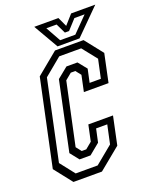

<svg xmlns="http://www.w3.org/2000/svg" viewBox="-165 -946 831 1035"><g transform="rotate(-20 251.0 -429.0)"><path d="M73.5 0 -7.5 -103 97.5 -597 222.5 -700H386L467.5 -597L433.5 -436H292L311.5 -528L287.5 -558.5H261.5L224.5 -528L148.5 -172L172.5 -141.5H198.5L235.5 -172L255 -264H396.5L362.5 -103L237 0ZM100.5 -39H226.5L328 -122.5L351 -229.5H287L270.5 -153.5L209 -103H146L106 -153.5L189.5 -548L251 -598H314L354.5 -548L338 -472H402.5L425.5 -579L359 -662.5H233L132 -579L35 -122.5ZM243 -716 161 -858H299.5L324.5 -804L372.5 -858H511L369 -716ZM267.5 -742.5H354.5L439 -828.5H380.5L329.5 -772.5H305.5L278.5 -828.5H219.5Z"/></g></svg>

Font: Tourney Condensed Regular
Style: Italic
Weight: 400
Width: 3
Italic angle: -12°
Designer: Tyler Finck
Foundry: Etcetera Type Co
Version: Version 1.010; ttfautohint (v1.8.3)